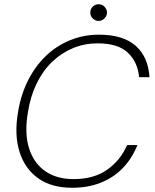

<svg xmlns="http://www.w3.org/2000/svg" viewBox="-20 -876 732 908"><path d="M321 12Q224 12 161 -32.5Q98 -77 72.5 -157.5Q47 -238 65 -344Q78 -426 111.5 -493.5Q145 -561 195.5 -610Q246 -659 310.5 -685.5Q375 -712 448 -712Q562 -712 621.5 -659.5Q681 -607 687 -511H638Q631 -583 584.5 -627Q538 -671 441 -671Q380 -671 325.5 -648.5Q271 -626 227 -584Q183 -542 153.5 -481.5Q124 -421 112 -345Q95 -245 117.5 -174.5Q140 -104 194 -66.5Q248 -29 328 -29Q424 -29 487 -73.5Q550 -118 581 -190H630Q604 -126 560.5 -81Q517 -36 456.5 -12Q396 12 321 12ZM447 -777Q431 -777 419 -788.5Q407 -800 407 -816Q407 -833 418.5 -844.5Q430 -856 447 -856Q463 -856 474.5 -844Q486 -832 486 -816Q486 -801 474 -789Q462 -777 447 -777Z"/></svg>

Font: DM Sans 10pt ExtraLight
Style: Italic
Weight: 250
Italic angle: -10°
Version: Version 4.004;gftools[0.9.30]